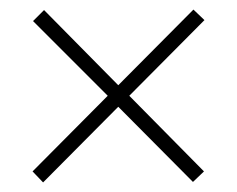

<svg xmlns="http://www.w3.org/2000/svg" viewBox="-20 -554 495 401"><path d="M384 -534 407 -512 250 -354 406 -196 383 -174 227 -331 70 -173 48 -196 205 -354 49 -510 72 -533 227 -376Z"/></svg>

Font: Noto Sans Lao Condensed ExtraLight
Style: Regular
Weight: 200
Width: 3
Designer: Monotype Design Team
Foundry: Monotype Imaging Inc.
Version: Version 2.003; ttfautohint (v1.8.4.7-5d5b)